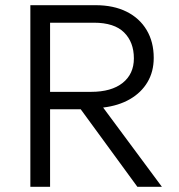

<svg xmlns="http://www.w3.org/2000/svg" viewBox="-20 -720 690 740"><path d="M97 0V-700H348.5Q417.5 -700 467.8 -675Q518 -650 545.2 -604.2Q572.5 -558.5 572.5 -497Q572.5 -444 548.5 -403.5Q524.5 -363 480.8 -337.8Q437 -312.5 377.5 -305.5L604 0H509.5L291 -299H173V0ZM173 -366H331Q409.5 -366 452.8 -400.5Q496 -435 496 -495Q496 -557.5 458.2 -595Q420.5 -632.5 341.5 -632.5H173Z"/></svg>

Font: Geologica Roman ExtraLight
Style: Regular
Weight: 250
Designer: Sindre Bremnes, Frode Helland
Foundry: Monokrom Skriftforlag AS
Version: Version 1.010;gftools[0.9.28]